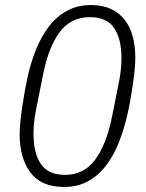

<svg xmlns="http://www.w3.org/2000/svg" viewBox="-20 -730 580 762"><path d="M234 12Q144 12 101 -45Q58 -102 58 -197Q58 -221 61 -249.5Q64 -278 68.5 -308Q73 -338 78 -366Q83 -394 88 -417Q101 -479 122.5 -532.5Q144 -586 174.5 -625.5Q205 -665 246.5 -687.5Q288 -710 341 -710Q386 -710 419 -695Q452 -680 474 -652.5Q496 -625 506.5 -586.5Q517 -548 517 -501Q517 -478 514 -449Q511 -420 506.5 -390Q502 -360 497 -331.5Q492 -303 487 -281Q473 -219 452 -165.5Q431 -112 400.5 -72.5Q370 -33 329 -10.5Q288 12 234 12ZM238 -36Q313 -36 357.5 -96Q402 -156 424 -264L453 -409Q458 -435 460 -457.5Q462 -480 462 -499Q462 -577 432.5 -619.5Q403 -662 337 -662Q261 -662 216.5 -602Q172 -542 151 -434L122 -289Q117 -263 115 -240.5Q113 -218 113 -199Q113 -121 142.5 -78.5Q172 -36 238 -36Z"/></svg>

Font: IBM Plex Sans Cond Light
Style: Italic
Weight: 300
Width: 3
Italic angle: -11°
Designer: Mike Abbink, Paul van der Laan, Pieter van Rosmalen
Foundry: Bold Monday
Version: Version 1.3